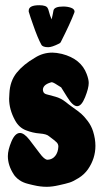

<svg xmlns="http://www.w3.org/2000/svg" viewBox="-20 -719 394 728"><path d="M175.8 -645.5Q181.6 -670.9 182.6 -678.7Q185.5 -694.3 219.7 -694.3Q236.3 -694.3 249.5 -689.5Q262.7 -684.6 262.7 -674.8Q262.7 -673.8 261.7 -670.9Q247.1 -631.8 210 -558.6Q208 -555.7 204.1 -553.7Q176.8 -540 163.1 -540Q141.6 -540 136.7 -549.8Q123 -574.2 104.5 -627.9Q94.7 -655.3 88.9 -674.8Q88.9 -676.8 88.9 -678.7Q88.9 -699.2 128.9 -699.2Q156.2 -699.2 161.1 -687.5Q163.1 -684.6 165 -676.8Q167 -668.9 169.9 -660.2Q172.9 -651.4 175.8 -645.5ZM9.8 -127Q9.8 -150.4 23.4 -182.6Q37.1 -214.8 55.7 -214.8Q71.3 -214.8 91.3 -189.5Q111.3 -164.1 129.9 -138.7Q148.4 -113.3 160.2 -113.3H161.1Q178.7 -114.3 189.5 -127.9Q200.2 -141.6 201.2 -162.1V-164.1Q201.2 -172.9 194.3 -179.7Q187.5 -186.5 165 -203.1Q156.2 -210.9 130.4 -212.9Q104.5 -214.8 78.1 -225.1Q51.8 -235.4 37.1 -262.7Q14.6 -303.7 14.6 -344.7Q14.6 -347.7 15.1 -354Q15.6 -360.4 15.6 -364.3Q17.6 -411.1 43 -442.9Q68.4 -474.6 112.3 -500Q142.6 -519.5 178.7 -519.5Q193.4 -519.5 214.8 -514.6Q287.1 -496.1 308.6 -438.5Q316.4 -418 316.4 -404.3Q316.4 -384.8 302.7 -350.6Q289.1 -316.4 272.5 -316.4Q255.9 -316.4 234.4 -351.6L211.9 -387.7Q182.6 -407.2 176.8 -407.2Q173.8 -407.2 171.9 -406.2Q142.6 -397.5 142.6 -377.9Q142.6 -377 143.1 -375.5Q143.6 -374 143.6 -373Q145.5 -364.3 156.7 -361.3Q168 -358.4 189.5 -352.5Q210.9 -346.7 229.5 -332Q237.3 -325.2 257.3 -311Q277.3 -296.9 288.1 -287.6Q298.8 -278.3 312.5 -260.3Q326.2 -242.2 333 -220.7Q341.8 -192.4 341.8 -166Q341.8 -118.2 313.5 -77.1Q299.8 -57.6 278.8 -44.4Q257.8 -31.2 244.1 -26.9Q230.5 -22.5 203.1 -16.6Q177.7 -10.7 157.2 -10.7Q132.8 -10.7 108.4 -16.6Q107.4 -16.6 101.6 -18.1Q95.7 -19.5 93.8 -20Q91.8 -20.5 85.9 -22Q80.1 -23.4 77.6 -24.4Q75.2 -25.4 69.8 -27.3Q64.5 -29.3 61.5 -31.2Q58.6 -33.2 53.7 -36.1Q48.8 -39.1 45.9 -42Q43 -44.9 39.1 -48.8Q35.2 -52.7 32.2 -57.6Q9.8 -91.8 9.8 -127Z"/></svg>

Font: Essays1743
Style: Bold
Weight: 700
Designer: Based on the typeface in a 1743 English translation of the essays of Montaigne.  PostScript/TrueType font designed by Jo
Version: Version 002.100